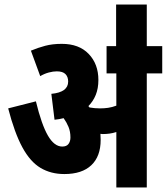

<svg xmlns="http://www.w3.org/2000/svg" viewBox="-20 -825 734 845"><path d="M423 -209Q423 -137 382 -98Q341 -59 263 -59Q204 -59 158.5 -86Q113 -113 78.5 -176.5Q44 -240 16 -348L138 -379Q163 -276 191 -228Q219 -180 254 -180Q273 -180 281.5 -191.5Q290 -203 290 -220Q290 -246 281.5 -266.5Q273 -287 260 -305Q241 -300 220 -298L206 -412Q280 -419 280 -466Q280 -487 268 -499Q256 -511 230 -511Q214 -511 195 -506Q176 -501 157 -490L116 -602Q147 -615 179 -623.5Q211 -632 252 -632Q328 -632 370.5 -587.5Q413 -543 413 -473Q413 -436 401.5 -407.5Q390 -379 369 -358Q372 -355 374 -352Q397 -348 420 -348Q439 -348 456 -350.5Q473 -353 492 -360V-502H449V-622H694V-502H626V0H492V-244Q477 -239 462 -237Q447 -235 432 -235Q427 -235 422 -236Q423 -223 423 -209ZM491 -616V-805H626V-616Z"/></svg>

Font: Noto Sans ExtraCondensed ExtraBold
Style: Regular
Weight: 800
Width: 2
Designer: Monotype Design Team
Foundry: Monotype Imaging Inc.
Version: Version 2.013; ttfautohint (v1.8.4.7-5d5b)